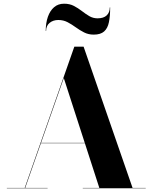

<svg xmlns="http://www.w3.org/2000/svg" viewBox="-20 -1017 823 1037"><path d="M200 -243.5V-245.5H484.5V-243.5ZM431.5 -765 696 -2H767V0H427V-2H516.5L324.5 -595.5L116 -2H237V0H17V-2H113.5L381.5 -765ZM486 -830Q457.5 -830 434 -842Q410.5 -854 389.2 -869.5Q368 -885 345.2 -897Q322.5 -909 295 -909Q267 -909 248 -893.5Q229 -878 229 -850H227Q227 -892.5 238.5 -925.8Q250 -959 272 -978Q294 -997 326 -997Q356.5 -997 379.2 -985Q402 -973 422 -957.5Q442 -942 462.2 -930Q482.5 -918 507 -918Q539.5 -918 556.2 -933.8Q573 -949.5 573 -977H575Q575 -929.5 568.2 -896.8Q561.5 -864 542.2 -847Q523 -830 486 -830Z"/></svg>

Font: Bodoni Moda 96pt
Style: Bold
Weight: 700
Version: Version 2.005